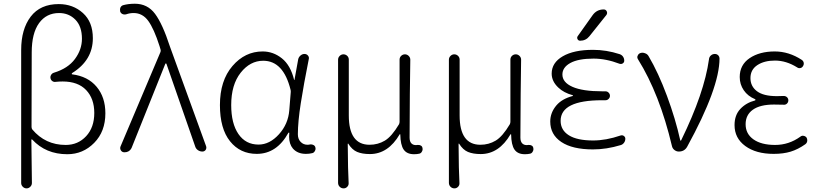

<svg xmlns="http://www.w3.org/2000/svg" viewBox="-20 -828 4462 1049"><path d="M95.7 171.9V-554.7Q95.7 -668.9 147.9 -737.3Q200.2 -805.7 300.8 -805.7Q378.9 -805.7 433.1 -756.8Q487.3 -708 487.3 -619.1Q487.3 -499 374 -428.7Q372.1 -426.8 372.1 -424.3Q372.1 -421.9 374 -421.9Q460 -411.1 507.8 -354Q555.7 -296.9 555.7 -209Q555.7 -109.4 494.6 -47.4Q433.6 14.6 347.7 14.6Q230.5 14.6 156.2 -65.4Q154.3 -67.4 152.8 -66.4Q151.4 -65.4 151.4 -63.5Q153.3 57.6 154.3 171.9Q154.3 183.6 145.5 192.4Q136.7 201.2 125 201.2Q113.3 201.2 104.5 192.4Q95.7 183.6 95.7 171.9ZM338.9 -36.1Q406.2 -36.1 450.7 -84Q495.1 -131.8 495.1 -210.9Q495.1 -289.1 450.7 -335.9Q406.2 -382.8 322.3 -382.8Q303.7 -382.8 285.2 -380.9Q274.4 -378.9 266.1 -384.8Q257.8 -390.6 255.9 -400.4Q253.9 -410.2 259.3 -418.9Q264.6 -427.7 274.4 -430.7Q351.6 -454.1 389.6 -505.9Q427.7 -557.6 427.7 -616.2Q427.7 -683.6 392.1 -720.2Q356.4 -756.8 302.7 -756.8Q233.4 -756.8 193.4 -701.7Q153.3 -646.5 153.3 -541Q152.3 -403.3 152.3 -134.8Q152.3 -127 156.2 -121.1Q227.5 -36.1 338.9 -36.1Z M699.2 -20.5Q693.4 -7.8 681.6 -1Q672.9 3.9 662.1 3.9Q659.2 3.9 657.2 3.9Q645.5 2.9 639.6 -7.8Q636.7 -13.7 636.7 -18.6Q636.7 -23.4 638.7 -28.3L856.4 -543Q859.4 -549.8 857.4 -556.6L851.6 -576.2Q821.3 -670.9 790 -713.9Q758.8 -756.8 710 -756.8Q689.5 -756.8 669.9 -750Q659.2 -747.1 649.9 -751Q640.6 -754.9 636.7 -764.6Q635.7 -769.5 635.7 -774.4Q635.7 -780.3 637.7 -786.1Q642.6 -796.9 653.3 -799.8Q681.6 -807.6 716.8 -807.6Q786.1 -807.6 827.1 -752.4Q868.2 -697.3 908.2 -574.2L1106.4 -28.3Q1107.4 -24.4 1107.4 -21.5Q1107.4 -14.6 1103.5 -8.8Q1096.7 0 1085.9 0Q1072.3 0 1061 -7.8Q1049.8 -15.6 1045.9 -29.3L889.6 -478.5Q888.7 -481.4 886.2 -481.4Q883.8 -481.4 882.8 -478.5Z M1382.8 12.7Q1292 12.7 1236.8 -56.2Q1181.6 -125 1181.6 -253.9Q1181.6 -387.7 1250 -467.3Q1318.4 -546.9 1415 -546.9Q1472.7 -546.9 1520 -509.3Q1567.4 -471.7 1586.9 -391.6Q1586.9 -390.6 1587.9 -390.6Q1588.9 -390.6 1588.9 -391.6L1609.4 -504.9Q1612.3 -516.6 1622.1 -524.9Q1631.8 -533.2 1643.6 -533.2Q1655.3 -533.2 1662.6 -524.4Q1669.9 -515.6 1667 -504.9Q1639.6 -368.2 1623.5 -265.1Q1607.4 -162.1 1607.4 -94.7Q1607.4 -68.4 1622.6 -52.7Q1637.7 -37.1 1660.2 -37.1Q1667 -37.1 1675.8 -39.1Q1684.6 -40 1692.9 -35.6Q1701.2 -31.2 1703.1 -22.5Q1704.1 -18.6 1704.1 -15.6Q1704.1 -8.8 1700.2 -2.9Q1695.3 6.8 1685.5 8.8Q1669.9 12.7 1651.4 12.7Q1605.5 12.7 1580.1 -16.6Q1559.6 -41 1559.6 -81.1Q1559.6 -90.8 1560.5 -101.6Q1560.5 -103.5 1558.6 -103.5Q1556.6 -103.5 1555.7 -102.5Q1492.2 12.7 1382.8 12.7ZM1392.6 -38.1Q1453.1 -38.1 1503.9 -94.2Q1554.7 -150.4 1560.5 -225.6L1568.4 -323.2Q1569.3 -331.1 1567.4 -337.9Q1528.3 -496.1 1418 -496.1Q1346.7 -496.1 1294.9 -430.7Q1243.2 -365.2 1243.2 -253.9Q1243.2 -153.3 1282.7 -95.7Q1322.3 -38.1 1392.6 -38.1Z M1857.4 201.2Q1844.7 201.2 1835.9 192.4Q1827.1 183.6 1827.1 170.9V-502Q1827.1 -513.7 1835.9 -522.5Q1844.7 -531.2 1856.4 -531.2Q1868.2 -531.2 1877 -522.9Q1885.7 -514.6 1885.7 -502V-197.3Q1885.7 -37.1 1999 -37.1Q2044.9 -37.1 2082.5 -59.6Q2120.1 -82 2160.2 -149.4Q2163.1 -156.2 2163.1 -163.1V-502Q2163.1 -514.6 2171.9 -522.9Q2180.7 -531.2 2192.4 -531.2Q2204.1 -531.2 2212.9 -522.5Q2221.7 -513.7 2221.7 -502Q2220.7 -471.7 2219.2 -314.5Q2217.8 -157.2 2217.8 -76.2Q2217.8 -55.7 2227.1 -45.4Q2236.3 -35.2 2252.9 -35.2Q2257.8 -35.2 2261.7 -36.1Q2271.5 -37.1 2279.3 -32.7Q2287.1 -28.3 2288.1 -19.5Q2289.1 -16.6 2289.1 -13.7Q2289.1 -5.9 2285.2 0Q2280.3 9.8 2270.5 11.7Q2257.8 14.6 2242.2 14.6Q2203.1 14.6 2185.5 -10.7Q2168 -36.1 2167 -93.8Q2167 -94.7 2165.5 -94.7Q2164.1 -94.7 2164.1 -94.7Q2100.6 13.7 2001 13.7Q1959 13.7 1931.2 2Q1903.3 -9.8 1882.8 -43Q1882.8 -43.9 1881.3 -43.5Q1879.9 -43 1879.9 -42Q1880.9 106.4 1884.8 171.9Q1885.7 183.6 1877.4 192.4Q1869.1 201.2 1857.4 201.2Z M2462.9 201.2Q2450.2 201.2 2441.4 192.4Q2432.6 183.6 2432.6 170.9V-502Q2432.6 -513.7 2441.4 -522.5Q2450.2 -531.2 2461.9 -531.2Q2473.6 -531.2 2482.4 -522.9Q2491.2 -514.6 2491.2 -502V-197.3Q2491.2 -37.1 2604.5 -37.1Q2650.4 -37.1 2688 -59.6Q2725.6 -82 2765.6 -149.4Q2768.6 -156.2 2768.6 -163.1V-502Q2768.6 -514.6 2777.3 -522.9Q2786.1 -531.2 2797.9 -531.2Q2809.6 -531.2 2818.4 -522.5Q2827.1 -513.7 2827.1 -502Q2826.2 -471.7 2824.7 -314.5Q2823.2 -157.2 2823.2 -76.2Q2823.2 -55.7 2832.5 -45.4Q2841.8 -35.2 2858.4 -35.2Q2863.3 -35.2 2867.2 -36.1Q2877 -37.1 2884.8 -32.7Q2892.6 -28.3 2893.6 -19.5Q2894.5 -16.6 2894.5 -13.7Q2894.5 -5.9 2890.6 0Q2885.7 9.8 2876 11.7Q2863.3 14.6 2847.7 14.6Q2808.6 14.6 2791 -10.7Q2773.4 -36.1 2772.5 -93.8Q2772.5 -94.7 2771 -94.7Q2769.5 -94.7 2769.5 -94.7Q2706.1 13.7 2606.4 13.7Q2564.5 13.7 2536.6 2Q2508.8 -9.8 2488.3 -43Q2488.3 -43.9 2486.8 -43.5Q2485.4 -43 2485.4 -42Q2486.3 106.4 2490.2 171.9Q2491.2 183.6 2482.9 192.4Q2474.6 201.2 2462.9 201.2Z M3217.8 -745.1Q3240.2 -776.4 3278.3 -776.4Q3290 -776.4 3294.9 -766.1Q3299.8 -755.9 3293 -746.1L3200.2 -629.9Q3180.7 -605.5 3149.4 -605.5Q3139.6 -605.5 3135.3 -614.3Q3130.9 -623 3136.7 -630.9ZM3043 -168Q3043 -117.2 3087.9 -88.9Q3132.8 -60.5 3220.7 -60.5Q3291 -60.5 3371.1 -87.9Q3380.9 -90.8 3388.7 -85Q3396.5 -79.1 3396.5 -70.3Q3396.5 -57.6 3389.2 -47.9Q3381.8 -38.1 3371.1 -35.2Q3293.9 -11.7 3219.7 -11.7Q3107.4 -11.7 3046.9 -52.2Q2986.3 -92.8 2986.3 -164.1Q2986.3 -212.9 3020.5 -252.9Q3050.8 -288.1 3109.4 -303.7Q3110.4 -304.7 3110.4 -306.2Q3110.4 -307.6 3109.4 -307.6Q3059.6 -321.3 3030.3 -349.6Q2994.1 -383.8 2994.1 -425.8Q2994.1 -485.4 3054.7 -520.5Q3115.2 -555.7 3219.7 -555.7Q3293 -555.7 3365.2 -532.2Q3377 -528.3 3383.8 -518.6Q3390.6 -508.8 3390.6 -496.1Q3390.6 -487.3 3382.8 -481.9Q3375 -476.6 3365.2 -479.5Q3291 -507.8 3222.7 -507.8Q3139.6 -507.8 3096.2 -483.9Q3052.7 -460 3052.7 -420.9Q3052.7 -377.9 3107.9 -353.5Q3163.1 -329.1 3269.5 -329.1H3288.1Q3297.9 -329.1 3305.2 -321.8Q3312.5 -314.5 3312.5 -304.7Q3312.5 -294.9 3305.2 -287.6Q3297.9 -280.3 3288.1 -280.3H3269.5Q3043 -280.3 3043 -168Z M3734.4 -26.4Q3719.7 0 3688.5 0Q3675.8 0 3665 -8.3Q3654.3 -16.6 3651.4 -29.3Q3584 -314.5 3465.8 -503.9Q3461.9 -509.8 3461.9 -515.6Q3461.9 -519.5 3463.9 -523.4Q3467.8 -534.2 3478.5 -538.1Q3484.4 -540 3490.2 -540Q3497.1 -540 3503.9 -537.1Q3516.6 -533.2 3523.4 -521.5Q3577.1 -430.7 3624 -304.2Q3670.9 -177.7 3696.3 -62.5Q3696.3 -59.6 3698.7 -59.6Q3701.2 -59.6 3702.1 -62.5Q3828.1 -320.3 3853.5 -503.9Q3854.5 -516.6 3863.8 -524.9Q3873 -533.2 3885.7 -533.2Q3897.5 -533.2 3905.3 -524.4Q3911.1 -517.6 3911.1 -508.8Q3911.1 -348.6 3734.4 -26.4Z M4207 12.7Q4110.4 12.7 4051.8 -30.3Q3993.2 -73.2 3993.2 -144.5Q3993.2 -199.2 4024.9 -232.9Q4056.6 -266.6 4105.5 -279.3Q4107.4 -280.3 4107.4 -282.7Q4107.4 -285.2 4105.5 -286.1Q4065.4 -302.7 4043.5 -335Q4021.5 -367.2 4021.5 -407.2Q4021.5 -473.6 4075.7 -510.3Q4129.9 -546.9 4212.9 -546.9Q4290 -546.9 4360.4 -501Q4369.1 -495.1 4371.1 -485.4Q4373 -475.6 4367.2 -466.8Q4362.3 -458 4352.5 -456.1Q4342.8 -454.1 4335 -460Q4275.4 -497.1 4213.9 -497.1Q4155.3 -497.1 4117.7 -472.2Q4080.1 -447.3 4080.1 -401.4Q4080.1 -356.4 4115.7 -329.6Q4151.4 -302.7 4224.6 -302.7Q4248 -302.7 4261.7 -303.7Q4272.5 -303.7 4279.8 -296.9Q4287.1 -290 4287.1 -279.8Q4287.1 -269.5 4279.8 -262.2Q4272.5 -254.9 4261.7 -255.9Q4233.4 -256.8 4209 -256.8Q4132.8 -256.8 4093.3 -228.5Q4053.7 -200.2 4053.7 -149.4Q4053.7 -96.7 4096.7 -66.4Q4139.6 -36.1 4214.8 -36.1Q4290 -36.1 4352.5 -81.1Q4360.4 -87.9 4370.6 -85.9Q4380.9 -84 4386.7 -76.2Q4390.6 -69.3 4390.6 -61.5Q4390.6 -47.9 4379.9 -40Q4339.8 -11.7 4299.8 0.5Q4259.8 12.7 4207 12.7Z"/></svg>

Font: Gen Jyuu Gothic Light
Style: Regular
Weight: 200
Designer: [Source Han Sans]
Ryoko NISHIZUKA  (kana & ideographs); Paul D. Hunt (Latin, Greek & Cyrillic); Wenlong ZHANG  (bopomofo
Version: Version 1.002.20150607